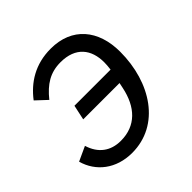

<svg xmlns="http://www.w3.org/2000/svg" viewBox="-147 -653 789 789"><g transform="rotate(-45 248.0 -258.0)"><path d="M143 -228H354L349 -204C330 -113 278 -56 190 -56C131 -56 89 -87 71 -146L8 -117C29 -41 95 12 188 12C349 12 447 -138 447 -317C447 -444 377 -528 254 -528C163 -528 99 -486 54 -427L101 -383C142 -434 183 -460 243 -460C331 -460 370 -407 370 -333C370 -322 369 -307 367 -293H157Z"/></g></svg>

Font: Braiins Sans
Style: Italic
Weight: 400
Italic angle: -11.31°
Designer: Mike Abbink, Paul van der Laan, Pieter van Rosmalen, Jiri Chlebus, Lubos Buracinsky
Foundry: Bold Monday, Sudetype
Version: Version 1.000;hotconv 1.0.109;makeotfexe 2.5.65596